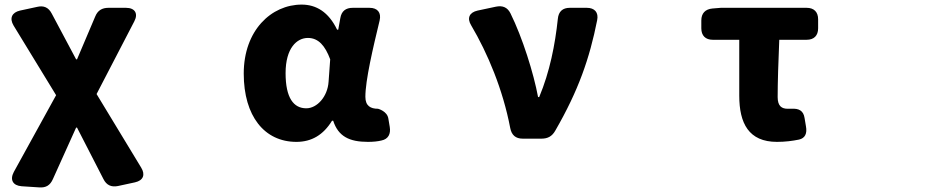

<svg xmlns="http://www.w3.org/2000/svg" viewBox="-20 -563 4040 835"><path d="M74 247 151 252C180 254 198 243 210 216L311 -8H315L430 216C443 242 464 252 493 246L567 230C603 222 613 197 594 166L400 -154L564 -470C582 -504 567 -529 528 -529H452C424 -529 405 -518 394 -491L315 -305H311L205 -504C191 -531 170 -540 141 -533L67 -517C32 -509 20 -484 39 -452L224 -149L40 185C22 219 36 244 74 247Z M1269 54C1335 54 1386 24 1424 -38H1429C1451 30 1499 54 1580 54C1603 54 1623 52 1639 48C1669 42 1680 19 1675 -11L1669 -47C1664 -80 1624 -90 1624 -90C1592 -90 1569 -102 1569 -142C1569 -214 1602 -354 1631 -474C1639 -508 1622 -529 1587 -529H1514C1484 -529 1465 -515 1460 -484L1451 -434H1446C1409 -511 1355 -543 1292 -543C1160 -543 1040 -431 1040 -243C1040 -58 1130 54 1269 54ZM1222 -245C1222 -354 1271 -398 1319 -398C1365 -398 1394 -364 1416 -305L1409 -208C1405 -143 1359 -92 1312 -92C1257 -92 1222 -137 1222 -245Z M2253 40H2335C2362 40 2381 30 2395 5C2496 -170 2544 -309 2577 -475C2584 -509 2566 -529 2532 -529H2458C2427 -529 2409 -513 2406 -481C2394 -368 2371 -251 2325 -141H2320C2301 -244 2252 -400 2200 -505C2187 -531 2166 -540 2137 -534L2057 -517C2021 -509 2010 -484 2029 -453C2101 -331 2167 -174 2199 -6C2205 25 2223 40 2253 40Z M3359 54C3394 54 3426 50 3455 44C3481 38 3491 18 3485 -14L3479 -50C3474 -82 3454 -92 3422 -90H3406C3380 -90 3362 -101 3362 -141C3362 -202 3365 -296 3369 -390H3488C3520 -390 3538 -408 3538 -440V-479C3538 -511 3520 -529 3488 -529H3115L3078 -526C3047 -523 3030 -505 3030 -474V-440C3030 -408 3048 -390 3080 -390H3195V-147C3195 -27 3236 54 3359 54Z"/></svg>

Font: コーポレート・ロゴ（ラウンド）ver3 Bold
Style: Regular
Weight: 700
Designer: [KANA_main] LOGOTYPE.JP [Source Han Sans] Ryoko NISHIZUKA 西塚涼子 (kana, bopomofo & ideographs); Paul D. Hunt (Latin, Greek
Version: Version 12.001;FEAKit 1.0